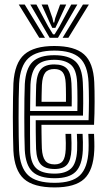

<svg xmlns="http://www.w3.org/2000/svg" viewBox="-20 -810 465 839"><path d="M218.8 9Q126.2 9 84.6 -28.3Q43 -65.7 38.5 -151.5Q37.5 -176.2 36.9 -215.7Q36.2 -255.1 36.2 -299.1Q36.2 -343 36.9 -382.4Q37.5 -421.7 38.6 -446.1Q43.8 -534.9 86.4 -572Q128.9 -609 217.2 -609Q306.1 -609 347 -572.7Q387.9 -536.4 391.9 -451Q392.7 -432.5 393.1 -410.5Q393.5 -388.5 393.4 -364.3Q393.4 -340.1 392.8 -314.8Q392.2 -289.6 390.9 -264.6H161.1Q161.2 -245.1 161.5 -225.4Q161.7 -205.6 162.1 -188.9Q162.6 -172.2 162.9 -161.4Q165 -124.6 177.5 -108.1Q190 -91.6 218.8 -91.6Q243.6 -91.6 254.5 -106.5Q265.5 -121.5 267.2 -157.8Q267.8 -167.8 267.6 -185Q267.3 -202.1 266.2 -224.9H291.2Q292.3 -202.6 292.5 -185Q292.8 -167.4 292.2 -156.7Q290.1 -110.2 273.2 -90.8Q256.3 -71.5 218.8 -71.5Q177.2 -71.5 158.5 -91.5Q139.9 -111.5 137.7 -158.6Q137.2 -173.2 136.8 -193.7Q136.4 -214.3 136.2 -237.9Q136.1 -261.5 136.1 -284.7H367Q367.8 -305.6 368.2 -327.5Q368.6 -349.4 368.6 -371Q368.5 -392.6 368.1 -412.6Q367.8 -432.6 366.9 -449.9Q363.3 -525.6 328.1 -557.2Q292.9 -588.9 217.2 -588.9Q140.5 -588.9 104.3 -555.8Q68.2 -522.8 63.5 -444.7Q62.3 -419.2 61.7 -379.4Q61.2 -339.5 61.2 -295.9Q61.2 -252.3 61.8 -214.2Q62.5 -176.2 63.3 -154.1Q67.4 -78.2 102.6 -44.7Q137.9 -11.1 218.8 -11.1Q295 -11.1 329.2 -43.9Q363.3 -76.6 366.9 -152.8Q367.4 -163.9 367.3 -176Q367.3 -188.2 366.9 -200.8Q366.5 -213.3 365.9 -224.9H390.9Q391.7 -208.7 392.2 -188.9Q392.7 -169.1 391.9 -151.9Q387.9 -65.3 347.8 -28.1Q307.7 9 218.8 9ZM218.8 -31.2Q152.7 -31.2 122.2 -59.5Q91.8 -87.7 88.2 -155Q87.2 -177.9 86.7 -216.1Q86.2 -254.4 86.2 -297.7Q86.2 -341 86.7 -380Q87.2 -419 88.4 -443.1Q92.5 -510.8 122.5 -539.8Q152.4 -568.8 217.2 -568.8Q279.4 -568.8 309.2 -541.9Q338.9 -515.1 341.9 -449.2Q342.9 -431.1 343.3 -408Q343.7 -384.9 343.6 -358.7Q343.6 -332.6 342.6 -304.8H111.3Q111.1 -259.9 111.2 -225.7Q111.3 -191.4 111.8 -156.8Q112.7 -100.2 137.2 -75.8Q161.6 -51.3 218.8 -51.3Q266.1 -51.3 290.1 -73.4Q314.2 -95.5 317 -154.2Q317.5 -169.1 317.3 -186.9Q317 -204.6 316 -224.9H340.9Q341.8 -206.6 342.3 -188.5Q342.7 -170.4 341.9 -153.5Q338.9 -87.5 310.5 -59.4Q282.1 -31.2 218.8 -31.2ZM111.5 -325H318.1Q318.6 -349.5 318.5 -371.7Q318.5 -393.9 318.1 -413.4Q317.7 -432.8 317 -448.7Q314.4 -506.6 289 -527.7Q263.6 -548.7 217.2 -548.7Q165.7 -548.7 141.2 -524.3Q116.7 -499.9 113.2 -441.4Q112.8 -428.2 112.3 -395.6Q111.8 -363.1 111.5 -325ZM136.3 -345.1Q136.5 -361 136.7 -378.4Q137 -395.7 137.4 -411.8Q137.8 -427.9 138.2 -439.9Q141.1 -488 159.5 -508.3Q177.9 -528.5 217.2 -528.5Q256.1 -528.5 273.2 -509.3Q290.3 -490.1 292.2 -446.1Q292.7 -435.5 293.1 -419.3Q293.5 -403.1 293.6 -383.8Q293.6 -364.6 293.3 -345.1ZM161.5 -365.2H268.2Q268.5 -380.8 268.3 -396.2Q268.2 -411.5 267.9 -424.5Q267.6 -437.4 267.2 -445.3Q265.7 -479.3 254.1 -493.9Q242.6 -508.4 217.2 -508.4Q190.2 -508.4 177.7 -492.6Q165.2 -476.7 163.1 -438.8Q162.8 -429.2 162.5 -418.1Q162.2 -407 161.9 -393.9Q161.7 -380.8 161.5 -365.2ZM61.9 -790.3H87.9L176.7 -644.8H151.6ZM112.2 -790.3H139L190.6 -694.4L211.8 -660H218.6L239.7 -694.2L291.4 -790.3H318.1L233.3 -644.8H197ZM161.7 -790.3H188.5L209.2 -730.8L213.4 -711.4H217L221.3 -730.8L242.7 -790.3H269.4L235.6 -716.8L222 -688.3H208.3L194.8 -716.8ZM342.5 -790.3H368.4L278.8 -644.8H253.6Z"/></svg>

Font: Big Shoulders Inline Display SC Thin
Style: Regular
Weight: 100
Designer: Patric King
Foundry: XO Type Co
Version: Version 2.002